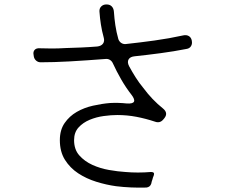

<svg xmlns="http://www.w3.org/2000/svg" viewBox="-20 -814 1040 863"><path d="M638 29Q567 31 502 23Q458 17 413 3Q368 -11 331.5 -35Q295 -59 272 -95.5Q249 -132 249 -184Q249 -230 270.5 -261Q292 -292 325 -311Q358 -330 398 -339Q438 -348 475 -351Q493 -352 511.5 -351.5Q530 -351 549 -349Q604 -345 571 -388Q546 -420 525 -456.5Q504 -493 487 -530Q483 -539 474.5 -544.5Q466 -550 455 -549Q413 -546 372.5 -543Q332 -540 293 -538Q256 -536 224 -535Q192 -534 163 -534Q151 -534 142.5 -541.5Q134 -549 132 -560L131 -567Q128 -581 135.5 -589.5Q143 -598 158 -597Q184 -596 213 -596Q242 -596 275 -598Q310 -599 345 -600.5Q380 -602 417 -605Q435 -607 443 -618Q451 -629 446 -646Q438 -675 433.5 -704Q429 -733 427 -762Q426 -776 435 -785Q444 -794 458 -794H459Q474 -794 482.5 -785Q491 -776 492 -761Q494 -731 498.5 -700.5Q503 -670 512 -638Q516 -627 525 -621Q534 -615 545 -616Q610 -623 675 -632Q740 -641 804 -655Q818 -658 828.5 -652Q839 -646 842 -632V-631Q845 -617 838.5 -606.5Q832 -596 818 -594Q762 -583 702 -575Q642 -567 585 -561Q565 -559 558 -547Q551 -535 560 -517Q574 -491 589.5 -466.5Q605 -442 624 -419Q644 -392 666 -369Q688 -346 713 -326Q737 -306 719 -283L714 -277Q699 -259 677 -267Q635 -281 593 -289Q551 -297 507 -297Q480 -297 446.5 -292.5Q413 -288 383 -275.5Q353 -263 333 -241Q313 -219 313 -184Q313 -142 336.5 -115.5Q360 -89 395 -73Q430 -57 470 -50Q510 -43 543 -41Q599 -36 659 -41Q677 -41 671 -25Q669 -20 667.5 -16Q666 -12 665 -7Q663 -2 662 2Q661 6 660 11Q655 27 638 29Z"/></svg>

Font: Higure Gothic
Style: Regular
Weight: 400
Designer: Yoshimichi Ohira
Foundry: Positype
Version: Version 1.000